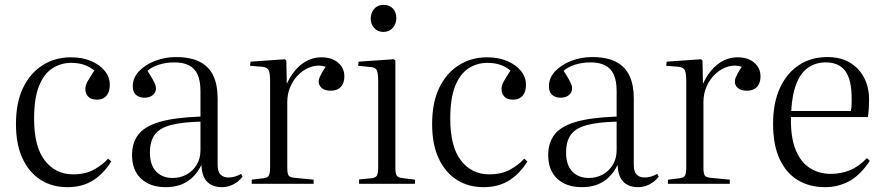

<svg xmlns="http://www.w3.org/2000/svg" viewBox="-20 -760 3655 794"><path d="M259 14Q196 14 148.5 -16Q101 -46 73.5 -104Q46 -162 46 -247Q46 -336 75.5 -397Q105 -458 156.5 -490.5Q208 -523 273 -523Q321 -523 357 -507.5Q393 -492 413.5 -466.5Q434 -441 434 -410Q434 -389 427.5 -375.5Q421 -362 409.5 -355Q398 -348 381 -348Q356 -348 344.5 -360.5Q333 -373 333 -392Q333 -407 342.5 -424Q352 -441 370 -468Q351 -484 328 -492Q305 -500 274 -500Q231 -500 196 -477Q161 -454 141 -403.5Q121 -353 121 -269Q121 -153 165.5 -96Q210 -39 282 -39Q333 -39 368.5 -58.5Q404 -78 427 -104L440 -92Q408 -41 364 -13.5Q320 14 259 14Z M665 14Q601 14 563.5 -21Q526 -56 526 -119Q526 -170 552.5 -204Q579 -238 640.5 -256Q702 -274 809 -278V-383Q809 -426 797 -452Q785 -478 761 -490Q737 -502 701 -502Q667 -502 637 -492.5Q607 -483 590 -467Q603 -447 610.5 -433.5Q618 -420 621.5 -411Q625 -402 625 -395Q625 -378 612 -367Q599 -356 577 -356Q555 -356 542 -368Q529 -380 529 -403Q529 -438 555 -465.5Q581 -493 622 -508.5Q663 -524 707 -524Q769 -524 807 -504Q845 -484 862.5 -446Q880 -408 880 -354V-78Q880 -50 892 -38Q904 -26 925 -26Q939 -26 952 -30Q965 -34 977 -41L983 -29Q965 -7 943 3.5Q921 14 898 14Q859 14 837 -8Q815 -30 813 -78Q796 -44 773.5 -24Q751 -4 724.5 5Q698 14 665 14ZM694 -24Q725 -24 751 -38Q777 -52 793 -78Q809 -104 809 -139V-257Q733 -255 687 -243Q641 -231 620.5 -204Q600 -177 600 -129Q600 -78 625.5 -51Q651 -24 694 -24Z M1021 0V-17L1071 -23Q1087 -25 1092 -34.5Q1097 -44 1097 -69V-422Q1097 -458 1091 -470Q1085 -482 1063 -484L1014 -488L1016 -505L1158 -515L1164 -510L1166 -415H1167Q1191 -467 1228 -495Q1265 -523 1309 -523Q1352 -523 1378 -501Q1404 -479 1404 -444Q1404 -426 1397.5 -412.5Q1391 -399 1378.5 -392Q1366 -385 1347 -385Q1323 -385 1310.5 -396Q1298 -407 1298 -422Q1298 -431 1301.5 -439.5Q1305 -448 1311 -459Q1317 -470 1327 -484Q1299 -493 1271 -485Q1243 -477 1219.5 -456Q1196 -435 1182 -404.5Q1168 -374 1168 -338V-68Q1168 -45 1172.5 -36Q1177 -27 1195 -25L1277 -17V0Z M1465 0V-18L1517 -23Q1534 -25 1539 -34.5Q1544 -44 1544 -70V-421Q1544 -458 1538 -470Q1532 -482 1510 -483L1461 -488L1463 -505L1608 -515L1615 -510V-67Q1615 -44 1620 -35Q1625 -26 1641 -24L1696 -17V0ZM1565 -628Q1542 -628 1527.5 -644Q1513 -660 1513 -683Q1513 -707 1527.5 -723.5Q1542 -740 1566 -740Q1590 -740 1604.5 -725Q1619 -710 1619 -685Q1619 -662 1604.5 -645Q1590 -628 1565 -628Z M1980 14Q1917 14 1869.5 -16Q1822 -46 1794.5 -104Q1767 -162 1767 -247Q1767 -336 1796.5 -397Q1826 -458 1877.5 -490.5Q1929 -523 1994 -523Q2042 -523 2078 -507.5Q2114 -492 2134.5 -466.5Q2155 -441 2155 -410Q2155 -389 2148.5 -375.5Q2142 -362 2130.5 -355Q2119 -348 2102 -348Q2077 -348 2065.5 -360.5Q2054 -373 2054 -392Q2054 -407 2063.5 -424Q2073 -441 2091 -468Q2072 -484 2049 -492Q2026 -500 1995 -500Q1952 -500 1917 -477Q1882 -454 1862 -403.5Q1842 -353 1842 -269Q1842 -153 1886.5 -96Q1931 -39 2003 -39Q2054 -39 2089.5 -58.5Q2125 -78 2148 -104L2161 -92Q2129 -41 2085 -13.5Q2041 14 1980 14Z M2386 14Q2322 14 2284.5 -21Q2247 -56 2247 -119Q2247 -170 2273.5 -204Q2300 -238 2361.5 -256Q2423 -274 2530 -278V-383Q2530 -426 2518 -452Q2506 -478 2482 -490Q2458 -502 2422 -502Q2388 -502 2358 -492.5Q2328 -483 2311 -467Q2324 -447 2331.5 -433.5Q2339 -420 2342.5 -411Q2346 -402 2346 -395Q2346 -378 2333 -367Q2320 -356 2298 -356Q2276 -356 2263 -368Q2250 -380 2250 -403Q2250 -438 2276 -465.5Q2302 -493 2343 -508.5Q2384 -524 2428 -524Q2490 -524 2528 -504Q2566 -484 2583.5 -446Q2601 -408 2601 -354V-78Q2601 -50 2613 -38Q2625 -26 2646 -26Q2660 -26 2673 -30Q2686 -34 2698 -41L2704 -29Q2686 -7 2664 3.5Q2642 14 2619 14Q2580 14 2558 -8Q2536 -30 2534 -78Q2517 -44 2494.5 -24Q2472 -4 2445.5 5Q2419 14 2386 14ZM2415 -24Q2446 -24 2472 -38Q2498 -52 2514 -78Q2530 -104 2530 -139V-257Q2454 -255 2408 -243Q2362 -231 2341.5 -204Q2321 -177 2321 -129Q2321 -78 2346.5 -51Q2372 -24 2415 -24Z M2742 0V-17L2792 -23Q2808 -25 2813 -34.5Q2818 -44 2818 -69V-422Q2818 -458 2812 -470Q2806 -482 2784 -484L2735 -488L2737 -505L2879 -515L2885 -510L2887 -415H2888Q2912 -467 2949 -495Q2986 -523 3030 -523Q3073 -523 3099 -501Q3125 -479 3125 -444Q3125 -426 3118.5 -412.5Q3112 -399 3099.5 -392Q3087 -385 3068 -385Q3044 -385 3031.5 -396Q3019 -407 3019 -422Q3019 -431 3022.5 -439.5Q3026 -448 3032 -459Q3038 -470 3048 -484Q3020 -493 2992 -485Q2964 -477 2940.5 -456Q2917 -435 2903 -404.5Q2889 -374 2889 -338V-68Q2889 -45 2893.5 -36Q2898 -27 2916 -25L2998 -17V0Z M3392 14Q3328 14 3279.5 -15Q3231 -44 3204 -102.5Q3177 -161 3177 -248Q3177 -334 3205 -395.5Q3233 -457 3283.5 -490.5Q3334 -524 3401 -524Q3456 -524 3494 -501.5Q3532 -479 3553 -439.5Q3574 -400 3574 -348Q3574 -331 3573 -313Q3572 -295 3569 -276H3251Q3249 -192 3270.5 -140Q3292 -88 3330 -64.5Q3368 -41 3415 -41Q3457 -41 3493.5 -55.5Q3530 -70 3565 -106L3577 -95Q3539 -37 3493 -11.5Q3447 14 3392 14ZM3252 -301H3499Q3501 -313 3501.5 -325.5Q3502 -338 3502 -351Q3502 -431 3475.5 -466.5Q3449 -502 3395 -502Q3354 -502 3323 -481Q3292 -460 3274 -415.5Q3256 -371 3252 -301Z"/></svg>

Font: Literata 60pt Light
Style: Regular
Weight: 300
Designer: Latin by Veronika Burian and Jose Scaglione. Greek by Irene Vlachou. Cyrillic by Vera Evstafieva.
Foundry: TypeTogether
Version: Version 3.103;gftools[0.9.29]